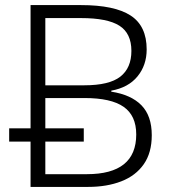

<svg xmlns="http://www.w3.org/2000/svg" viewBox="-20 -734 672 754"><path d="M100 0V-178H16V-230H100V-714H298Q430 -714 493 -673Q556 -632 556 -540Q556 -478 520 -434Q484 -390 417 -378V-374Q495 -362 535.5 -320.5Q576 -279 576 -203Q576 -134 544.5 -89Q513 -44 456.5 -22Q400 0 326 0ZM158 -399H311Q409 -399 452.5 -433Q496 -467 496 -534Q496 -603 449 -633Q402 -663 298 -663H158ZM158 -50H321Q515 -50 515 -206Q515 -280 465.5 -314.5Q416 -349 312 -349H158V-230H309V-178H158Z"/></svg>

Font: BC Sans Light
Style: Regular
Weight: 300
Designer: Monotype Design Team
Foundry: Monotype Imaging Inc.
Version: Version 2.000;GOOG;noto-source:20170915:90ef993387c0